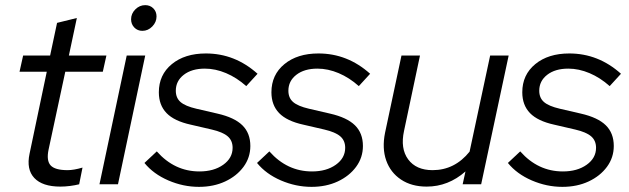

<svg xmlns="http://www.w3.org/2000/svg" viewBox="-20 -717 2447 747"><path d="M215 9Q145 9 113.5 -24.5Q82 -58 95 -119L162 -438H56L70 -501H175L202 -628L279 -647L248 -501H394L380 -438H234L169 -135Q160 -92 177 -73.5Q194 -55 243 -55Q267 -55 301 -65L288 0Q272 4 252.5 6.5Q233 9 215 9Z M534 -597Q515 -597 502.5 -610Q490 -623 490 -642Q490 -664 506.5 -680.5Q523 -697 545 -697Q564 -697 576.5 -684.5Q589 -672 589 -653Q589 -631 572.5 -614Q556 -597 534 -597ZM367 0 473 -501H545L439 0Z M754 10Q693 10 635 -15Q577 -40 542 -83L590 -128Q659 -50 756 -50Q812 -50 848.5 -76Q885 -102 885 -142Q885 -170 866 -186.5Q847 -203 804 -213L722 -232Q658 -246 628 -277Q598 -308 598 -358Q598 -426 648.5 -467.5Q699 -509 781 -509Q894 -509 982 -430L938 -382Q901 -415 859.5 -432.5Q818 -450 777 -450Q726 -450 695 -426Q664 -402 664 -364Q664 -336 682.5 -320Q701 -304 744 -294L826 -275Q892 -260 923 -229.5Q954 -199 954 -149Q954 -104 927.5 -68Q901 -32 856 -11Q811 10 754 10Z M1192 10Q1131 10 1073 -15Q1015 -40 980 -83L1028 -128Q1097 -50 1194 -50Q1250 -50 1286.5 -76Q1323 -102 1323 -142Q1323 -170 1304 -186.5Q1285 -203 1242 -213L1160 -232Q1096 -246 1066 -277Q1036 -308 1036 -358Q1036 -426 1086.5 -467.5Q1137 -509 1219 -509Q1332 -509 1420 -430L1376 -382Q1339 -415 1297.5 -432.5Q1256 -450 1215 -450Q1164 -450 1133 -426Q1102 -402 1102 -364Q1102 -336 1120.5 -320Q1139 -304 1182 -294L1264 -275Q1330 -260 1361 -229.5Q1392 -199 1392 -149Q1392 -104 1365.5 -68Q1339 -32 1294 -11Q1249 10 1192 10Z M1640 9Q1581 9 1540 -18.5Q1499 -46 1482.5 -93Q1466 -140 1478 -200L1542 -501H1614L1552 -208Q1537 -139 1568 -97Q1599 -55 1663 -55Q1749 -55 1807 -127L1887 -501H1959L1852 0H1780L1791 -50Q1724 9 1640 9Z M2168 10Q2107 10 2049 -15Q1991 -40 1956 -83L2004 -128Q2073 -50 2170 -50Q2226 -50 2262.5 -76Q2299 -102 2299 -142Q2299 -170 2280 -186.5Q2261 -203 2218 -213L2136 -232Q2072 -246 2042 -277Q2012 -308 2012 -358Q2012 -426 2062.5 -467.5Q2113 -509 2195 -509Q2308 -509 2396 -430L2352 -382Q2315 -415 2273.5 -432.5Q2232 -450 2191 -450Q2140 -450 2109 -426Q2078 -402 2078 -364Q2078 -336 2096.5 -320Q2115 -304 2158 -294L2240 -275Q2306 -260 2337 -229.5Q2368 -199 2368 -149Q2368 -104 2341.5 -68Q2315 -32 2270 -11Q2225 10 2168 10Z"/></svg>

Font: Red Hat Display
Style: Italic
Weight: 400
Italic angle: -12°
Designer: Pentagram, MCKL
Foundry: Pentagram, MCKL
Version: Version 1.023; ttfautohint (v1.8.3)